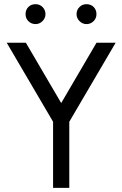

<svg xmlns="http://www.w3.org/2000/svg" viewBox="-20 -906 589 926"><path d="M151.3 -885.8Q130.3 -885.8 116.8 -872.3Q103.3 -858.8 103.3 -837.8Q103.3 -817.7 116.8 -804.2Q131.2 -789.8 151.3 -789.8Q170.7 -789.8 185 -804.2Q199.3 -818.5 199.3 -837.8Q199.3 -858 185 -872.3Q171.5 -885.8 151.3 -885.8ZM397.2 -885.8Q377 -885.8 363.5 -872.3Q349.2 -858 349.2 -837.8Q349.2 -818.5 363.5 -804.2Q377.8 -789.8 397.2 -789.8Q417.3 -789.8 431.7 -804.2Q445.2 -817.7 445.2 -837.8Q445.2 -858.8 431.7 -872.3Q418.2 -885.8 397.2 -885.8ZM12.3 -700 236 -318.8V0H314.2V-318.8L537.8 -700H445.5L275.2 -409L104.7 -700Z"/></svg>

Font: Unageo Variable
Style: Regular
Weight: 300
Designer: Richard Sepsi
Foundry: Richard Sepsi
Version: Version 2.200